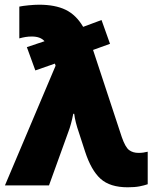

<svg xmlns="http://www.w3.org/2000/svg" viewBox="-20 -787 656 815"><path d="M1 0 216 -508 213 -517 130 -488 94 -587 169 -612Q152 -632 115 -632Q101 -632 88.5 -630Q76 -628 62 -624V-759Q76 -762 101.5 -764.5Q127 -767 146 -767Q214 -767 258.5 -745.5Q303 -724 333 -673L411 -702L447 -601L375 -575L497 -205Q512 -162 528 -150Q544 -138 568 -138Q588 -138 607 -143V-5Q593 0 572.5 4Q552 8 522 8Q447 8 407 -28Q367 -64 341 -144L315 -224Q307 -247 302 -267Q297 -287 295 -304H291Q282 -258 270 -227L188 0Z"/></svg>

Font: Noto Sans SemiCondensed Black
Style: Regular
Weight: 900
Width: 4
Designer: Monotype Design Team
Foundry: Monotype Imaging Inc.
Version: Version 2.013; ttfautohint (v1.8.4.7-5d5b)